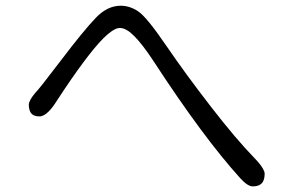

<svg xmlns="http://www.w3.org/2000/svg" viewBox="-20 -685 1040 683"><path d="M407.2 -585.4Q429.2 -585.4 458 -556.2Q486.3 -527.8 524.4 -470.2Q702.6 -196.8 834 -51.8Q860.8 -22 878.9 -22Q905.3 -22 915 -38.1Q921.4 -48.8 921.4 -67.4Q921.4 -74.7 915 -85.4Q906.2 -101.1 886.2 -121.6Q819.3 -190.4 729.7 -306.2Q640.1 -421.9 570.8 -523.4Q502.4 -623.5 472.4 -644Q442.4 -664.6 409.2 -664.6Q361.8 -664.6 320.8 -621.6Q277.3 -576.2 198.7 -472.7Q118.2 -366.7 105 -354Q93.8 -340.8 88.1 -330.1Q82.5 -319.3 82.5 -312Q82.5 -304.7 84 -298.3Q86.9 -281.7 99.1 -275.4Q107.4 -271 121.1 -271Q135.7 -271 153.3 -288.6Q167 -302.2 181.6 -325.7Q288.1 -488.8 347.7 -548.8Q380.4 -581.1 400.9 -585Q404.3 -585.4 407.2 -585.4Z"/></svg>

Font: YuPearl-ExtraLight
Style: ExtraLight
Weight: 200
Designer: Max Yao
Foundry: Max-Everyday
Version: Version 1.011; ttfautohint (v1.8.3)